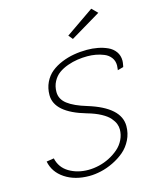

<svg xmlns="http://www.w3.org/2000/svg" viewBox="-130 -982 855 1069"><g transform="rotate(-15 297.0 -447.5)"><path d="M338.9 -784.2 358.9 -759.8 533.2 -863.8 501 -896ZM411.1 -646Q435.5 -646 459 -641.8Q482.4 -637.7 505.9 -628.2Q529.3 -618.7 543.7 -599.6Q558.1 -580.6 558.1 -554.2Q558.1 -547.9 556.2 -532.2L555.2 -526.9L588.9 -536.1L590.8 -544.9Q594.2 -562 594.2 -571.8Q594.2 -601.6 578.4 -623.8Q562.5 -646 536.1 -658Q509.8 -669.9 480.2 -675.5Q450.7 -681.2 418 -681.2Q379.4 -681.2 342.5 -674.8Q305.7 -668.5 270.8 -654.1Q235.8 -639.6 209.7 -618.4Q183.6 -597.2 167.7 -564.2Q151.9 -531.2 151.9 -491.2Q151.9 -390.1 326.2 -339.8Q372.6 -326.7 405 -309.1Q437.5 -291.5 453.1 -272.9Q468.8 -254.4 474.9 -238.3Q481 -222.2 481 -206.1Q481 -175.3 467.3 -147.2Q453.6 -119.1 430.4 -98.9Q407.2 -78.6 377.9 -63.5Q348.6 -48.3 316.7 -40.8Q284.7 -33.2 253.9 -33.2Q191.9 -33.2 144 -61.5Q96.2 -89.8 84 -145L41 -138.2Q53.2 -75.2 110.4 -37.1Q167.5 1 251 1Q283.2 1 318.8 -7.1Q354.5 -15.1 390.6 -32.7Q426.8 -50.3 455.6 -74.7Q484.4 -99.1 502.7 -135.7Q521 -172.4 521 -214.8Q521 -322.3 340.8 -377.9Q267.1 -399.9 230.5 -428.2Q193.8 -456.5 193.8 -498Q193.8 -531.2 208 -557.9Q222.2 -584.5 244.4 -600.6Q266.6 -616.7 296.1 -627.2Q325.7 -637.7 354 -641.8Q382.3 -646 411.1 -646Z"/></g></svg>

Font: Comic Neue Angular Light Italic
Style: Regular
Weight: 300
Italic angle: -12°
Designer: Craig Rozynski
Foundry: Craig Rozynski
Version: Version 2.003